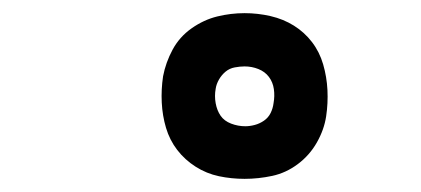

<svg xmlns="http://www.w3.org/2000/svg" viewBox="-20 -802 640 292"><path d="M352 -530Q332 -530 313 -534Q294 -538 277.5 -548.5Q261 -559 249.5 -574Q238 -589 232.5 -607.5Q227 -626 226 -646Q225 -666 228 -686Q232 -707 242.5 -726.5Q253 -746 271.5 -759Q290 -772 310.5 -777Q331 -782 352 -782Q372 -782 391.5 -777.5Q411 -773 427 -763Q443 -753 454.5 -738Q466 -723 471.5 -704Q477 -685 478 -665Q479 -645 476 -625Q473 -605 462 -585.5Q451 -566 433 -552.5Q415 -539 394 -534.5Q373 -530 352 -530ZM353 -610Q360 -610 367.5 -612Q375 -614 381.5 -618.5Q388 -623 391.5 -630Q395 -637 396 -645Q398 -656 396.5 -666.5Q395 -677 389 -685Q383 -693 373 -697Q363 -701 352 -701Q345 -701 337 -699.5Q329 -698 323 -693Q317 -688 313 -681Q309 -674 308 -667Q306 -656 308 -645Q310 -634 315.5 -626Q321 -618 331.5 -614Q342 -610 353 -610Z"/></svg>

Font: Iosevka SmBd Ex Obl
Style: Regular
Weight: 600
Width: 7
Italic angle: -9°
Monospace: yes
Designer: Belleve Invis
Foundry: Belleve Invis
Version: Version 32.5.0; ttfautohint (v1.8.4)